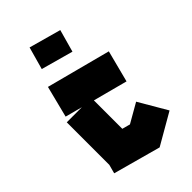

<svg xmlns="http://www.w3.org/2000/svg" viewBox="-221 -761 836 836"><g transform="rotate(-45 197.0 -343.0)"><path d="M234 11 15 -49 26 -90V-352H119L40 -373L77 -519L374 -441L336 -294L177 -336V-161L214 -151L303 -202L379 -72L235 11H234ZM261 -552 113 -593 142 -697 290 -656Z"/></g></svg>

Font: Blaka Ink
Style: Regular
Weight: 400
Designer: Mohamed Gaber
Foundry: Kief Type Foundry
Version: Version 1.003; ttfautohint (v1.8.4.7-5d5b)